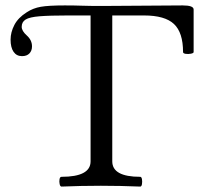

<svg xmlns="http://www.w3.org/2000/svg" viewBox="-20 -685 753 708"><path d="M207 3Q202 3 200 -6Q198 -15 199.5 -24Q201 -33 207 -33Q314 -33 314 -90V-628H230Q163 -628 126 -625Q89 -622 74.5 -613Q60 -604 60 -586Q60 -571 79 -554Q98 -537 98 -514Q98 -498 88.5 -488Q79 -478 61 -478Q41 -478 30 -494Q19 -510 19 -539Q19 -566 33 -593Q47 -620 79 -640Q102 -655 130.5 -660Q159 -665 219 -665Q254 -665 281.5 -664Q309 -663 354 -663Q429 -663 504 -664Q579 -665 654 -665Q694 -665 694 -650V-493Q694 -489 684 -487Q674 -485 664.5 -486.5Q655 -488 655 -493Q655 -565 621.5 -596.5Q588 -628 511 -628H394V-90Q394 -33 497 -33Q502 -33 503.5 -24Q505 -15 503.5 -6Q502 3 497 3Q424 0 352 0Q279 0 207 3Z"/></svg>

Font: Junicode SmExp
Style: Regular
Weight: 400
Width: 6
Designer: Peter S. Baker
Version: Version 2.205; ttfautohint (v1.8.4)